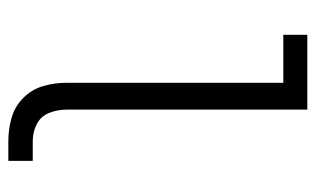

<svg xmlns="http://www.w3.org/2000/svg" viewBox="-172 -604 775 472"><g transform="rotate(90 216.0 -367.5)"><path d="M326 0H375V-60H326Q304 -60 284.5 -70Q265 -80 257 -100.5Q249 -121 249 -143V-735H65V-676H183V-143Q183 -114 191 -86Q199 -58 220 -37Q241 -16 269 -8Q297 0 326 0Z"/></g></svg>

Font: Iosevka Sparkle Light
Style: Regular
Weight: 300
Designer: Belleve Invis
Foundry: Belleve Invis
Version: Version 4.5.0; ttfautohint (v1.8.3)